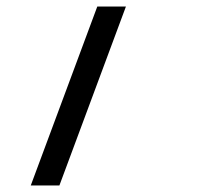

<svg xmlns="http://www.w3.org/2000/svg" viewBox="-20 -570 640 590"><path d="M279 -550H367L162.5 0H74.5Z"/></svg>

Font: JuliaMono SemiBoldItalic
Style: Regular
Weight: 600
Italic angle: -9°
Monospace: yes
Designer: cormullion
Foundry: corm
Version: Version 0.049; ttfautohint (v1.8.4)